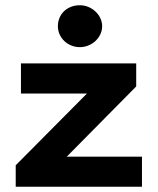

<svg xmlns="http://www.w3.org/2000/svg" viewBox="-20 -713 603 733"><path d="M285 -533C330 -533 370 -569 370 -613C370 -656 330 -693 285 -693C236 -693 201 -659 201 -613C201 -569 238 -533 285 -533ZM40 0H522V-115H235L500 -383V-471H60V-356H312L40 -82Z"/></svg>

Font: Inconsolata SemiExpanded Black
Style: Regular
Weight: 900
Width: 6
Monospace: yes
Designer: Raph Levien, Cyreal, Brenton Simpson
Foundry: Raph Levien, Cyreal, Google
Version: Version 3.100